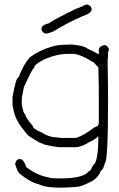

<svg xmlns="http://www.w3.org/2000/svg" viewBox="-20 -657 528 852"><path d="M285.6 -459H303.2Q356.4 -453.6 367.7 -441.4Q383.3 -435.5 418.5 -416V-433.6Q418.5 -453.1 445.8 -457Q463.4 -450.7 463.4 -435.5Q463.4 -432.1 459.5 -425.8Q459.5 -400.4 457.5 -386.7Q459.5 -277.8 459.5 -210.9Q459.5 55.2 445.8 66.4Q436.5 99.6 428.2 99.6Q414.6 136.7 373.5 154.3Q336.4 171.9 322.8 171.9Q281.2 175.8 244.6 175.8Q183.1 175.8 150.9 160.2Q116.7 153.3 66.9 113.3Q58.1 106.4 47.4 72.3V70.3Q50.8 48.8 68.8 48.8Q85 48.8 96.2 84Q146.5 123 199.7 130.9Q199.7 134.8 244.6 134.8Q350.6 134.8 373.5 103.5Q380.9 103.5 393.1 76.2Q416.5 62 416.5 -50.8H414.6Q401.9 -38.1 373.5 -25.4Q355.5 -11.7 322.8 -3.9H242.7Q205.1 -7.8 170.4 -17.6Q170.4 -20.5 152.8 -25.4L106 -54.7Q67.9 -98.6 57.1 -121.1Q43.5 -142.6 35.6 -191.4V-226.6Q50.8 -314.5 63 -314.5Q82.5 -368.2 111.8 -402.3Q155.8 -434.6 207.5 -449.2Q232.4 -459 285.6 -459ZM76.7 -222.7V-195.3Q82 -156.2 92.3 -148.4Q92.3 -137.2 125.5 -97.7Q125.5 -85.4 166.5 -68.4Q198.2 -46.9 240.7 -46.9Q240.7 -44.9 248.5 -44.9H318.8Q355.5 -58.1 398.9 -91.8Q418.5 -97.7 418.5 -109.4V-238.3Q418.5 -278.3 416.5 -359.4Q413.1 -359.4 397 -378.9Q334.5 -418 303.2 -418H281.7Q233.4 -418 178.2 -394.5Q131.3 -371.6 131.3 -355.5Q125 -355.5 86.4 -271.5ZM369.1 -636.7Q386.7 -630.4 386.7 -615.2Q386.7 -598.6 343.8 -584Q274.9 -553.7 216.8 -517.6Q193.4 -507.8 181.6 -507.8Q164.1 -514.2 164.1 -529.3Q164.1 -545.9 199.2 -554.7Q202.6 -560.5 283.2 -601.6Q287.1 -601.6 314.5 -617.2Q325.7 -619.6 361.3 -636.7Z"/></svg>

Font: CEF Fonts CJK
Style: Regular
Weight: 400
Designer: PartyBoss (派对大魔王)
Version: Release 2.25